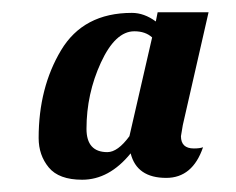

<svg xmlns="http://www.w3.org/2000/svg" viewBox="-20 -760 385 313"><path d="M320 -740 278 -556 275 -538Q275 -518 296 -518Q306 -518 311 -520Q294 -470 251 -470Q203 -470 193 -510Q158 -467 114 -467Q76 -467 59.5 -487Q43 -507 43 -535Q43 -617 79.5 -678Q116 -739 195 -739Q215 -739 234 -725L237 -740ZM191 -538 228 -699Q217 -709 199 -709Q168 -709 144.5 -658Q121 -607 121 -550Q121 -512 155 -512Q172 -512 191 -538Z"/></svg>

Font: Lobster 1.4
Style: Regular
Weight: 400
Designer: Pablo Impallari
Foundry: Pablo Impallari. www.impallari.com
Version: Version 1.4